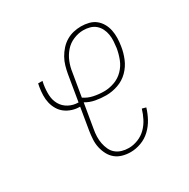

<svg xmlns="http://www.w3.org/2000/svg" viewBox="-128 -644 756 769"><g transform="rotate(-30 250.0 -260.0)"><path d="M264 8Q245 8 227 3Q209 -2 195.5 -13Q182 -24 173.5 -40Q165 -56 161 -74Q157 -92 158 -111Q159 -130 162 -149L179 -251Q160 -251 143 -256.5Q126 -262 112.5 -272Q99 -282 90 -297Q81 -312 77 -329Q73 -346 73.5 -364.5Q74 -383 77 -401L80 -416H100L97 -401Q93 -377 94 -353.5Q95 -330 106 -310.5Q117 -291 137.5 -280Q158 -269 182 -269L202 -389Q205 -406 210 -423.5Q215 -441 224 -457Q233 -473 245.5 -487Q258 -501 274 -510.5Q290 -520 307.5 -524Q325 -528 342 -528Q361 -528 378.5 -523.5Q396 -519 409 -508.5Q422 -498 430.5 -483Q439 -468 442.5 -450.5Q446 -433 445.5 -414.5Q445 -396 442 -378Q438 -351 427 -324.5Q416 -298 395.5 -277.5Q375 -257 347.5 -247.5Q320 -238 293 -238Q268 -238 244 -242.5Q220 -247 200 -259L181 -146Q178 -130 177.5 -113.5Q177 -97 180 -81.5Q183 -66 189.5 -52Q196 -38 207.5 -28.5Q219 -19 234 -14.5Q249 -10 266 -10Q287 -10 308.5 -18.5Q330 -27 346 -43Q362 -59 372.5 -79.5Q383 -100 389 -121L407 -116Q400 -92 387.5 -69Q375 -46 356 -28Q337 -10 312.5 -1Q288 8 264 8ZM294 -256Q317 -256 341 -264.5Q365 -273 383 -291.5Q401 -310 410 -333.5Q419 -357 423 -381Q425 -396 426 -411.5Q427 -427 424.5 -442Q422 -457 415.5 -470Q409 -483 398 -492.5Q387 -502 372.5 -506Q358 -510 342 -510Q320 -510 297 -500.5Q274 -491 258 -472.5Q242 -454 233 -431.5Q224 -409 221 -386L203 -279Q222 -266 245.5 -261Q269 -256 294 -256Z"/></g></svg>

Font: Iosevka Term Curly Thin
Style: Italic
Weight: 100
Italic angle: -9°
Designer: Belleve Invis
Foundry: Belleve Invis
Version: Version 32.3.0